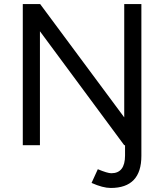

<svg xmlns="http://www.w3.org/2000/svg" viewBox="-20 -720 814 952"><path d="M434 187 465 119Q513 139 532 139Q600 139 600 51V0H596L178 -565V0H93V-700H179L596 -138V-700H681V53Q681 212 529 212Q490 212 434 187Z"/></svg>

Font: Oak Sans
Style: Regular
Weight: 400
Designer: Erik Kennedy, Walven
Foundry: Erik Kennedy, Walven
Version: Version 1.000